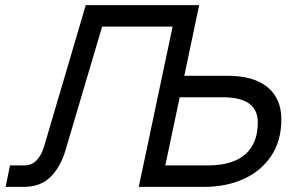

<svg xmlns="http://www.w3.org/2000/svg" viewBox="-20 -730 1188 750"><path d="M2 0 19 -84H77Q104 -84 123 -104Q142 -124 152 -157L315 -710H758L608 0H522L655 -626H379L237 -147Q218 -80 178.5 -40Q139 0 73 0ZM522 0 672 -710H758L700 -434H869Q971 -434 1025 -389.5Q1079 -345 1079 -264Q1079 -180 1039.5 -121Q1000 -62 932 -31Q864 0 777 0ZM625 -84H794Q854 -84 897 -102Q940 -120 963.5 -157.5Q987 -195 987 -252Q987 -301 953 -325.5Q919 -350 851 -350H682Z"/></svg>

Font: Geist
Style: Italic
Weight: 400
Italic angle: -12°
Designer: Basement.studio, Andrés Briganti, Mateo Zaragoza
Foundry: Basement.studio, Vercel, Andrés Briganti, Guido Ferreyra, Mateo Zaragoza
Version: Version 1.500